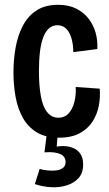

<svg xmlns="http://www.w3.org/2000/svg" viewBox="-20 -561 453 799"><path d="M226 12Q170 12 133.5 -10Q97 -32 75.5 -70Q54 -108 45 -157Q36 -206 36 -259Q36 -315 45.5 -366Q55 -417 76.5 -456.5Q98 -496 133.5 -518.5Q169 -541 222 -541Q265 -541 296.5 -525.5Q328 -510 348.5 -483.5Q369 -457 378 -424.5Q387 -392 385 -357L285 -344Q285 -374 278 -399.5Q271 -425 256.5 -440.5Q242 -456 219 -456Q199 -456 184.5 -443.5Q170 -431 160.5 -407Q151 -383 146.5 -347.5Q142 -312 142 -266Q142 -205 150 -161Q158 -117 176.5 -94Q195 -71 223 -71Q249 -71 265.5 -89Q282 -107 289.5 -136.5Q297 -166 295 -199L395 -192Q398 -158 391.5 -122.5Q385 -87 366 -56.5Q347 -26 312.5 -7Q278 12 226 12ZM125 205 145 142Q158 146 176 148Q194 150 211.5 148.5Q229 147 241 138.5Q253 130 253 113Q253 103 248 94.5Q243 86 233 81Q223 76 206 73.5Q189 71 165 73L176 -14H221L216 49Q247 44 272 50.5Q297 57 311.5 75Q326 93 326 123Q326 159 307 180Q288 201 257.5 210.5Q227 220 192 218Q157 216 125 205Z"/></svg>

Font: Bricolage Grotesque Condensed Medium
Style: Regular
Weight: 500
Width: 3
Designer: Mathieu Triay
Foundry: Atelier Triay
Version: Version 1.000;gftools[0.9.30]